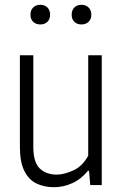

<svg xmlns="http://www.w3.org/2000/svg" viewBox="-20 -772 512 801"><path d="M205 9Q165 9 132.8 -6.2Q100.5 -21.5 81.8 -58.5Q63 -95.5 63 -159.5V-541.5H119V-160.5Q119 -94 146.2 -68.8Q173.5 -43.5 216.5 -43.5Q246.5 -43.5 285.2 -60.8Q324 -78 348 -122.5V-541.5H404.5V0H356.5L351.5 -59.5H347Q318.5 -24.5 281.5 -7.8Q244.5 9 205 9ZM320 -670Q301.5 -670 290.2 -681Q279 -692 279 -710.5Q279 -729.5 290.2 -740.8Q301.5 -752 320 -752Q338 -752 349.5 -740.8Q361 -729.5 361 -710.5Q361 -692 349.5 -681Q338 -670 320 -670ZM148 -670Q130 -670 118.5 -681Q107 -692 107 -710.5Q107 -729.5 118.5 -740.8Q130 -752 148 -752Q166.5 -752 177.8 -740.8Q189 -729.5 189 -710.5Q189 -692 177.8 -681Q166.5 -670 148 -670Z"/></svg>

Font: Encode Sans Cnd Lt
Style: Regular
Weight: 300
Width: 3
Designer: Multiple Designers
Foundry: Impallari Type
Version: Version 3.002; ttfautohint (v1.8.3) -l 8 -r 50 -G 200 -x 14 